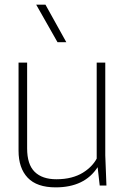

<svg xmlns="http://www.w3.org/2000/svg" viewBox="-20 -800 543 828"><path d="M220 8Q139 8 99.5 -33.5Q60 -75 60 -150V-530H97V-160Q97 -91 129.5 -59Q162 -27 223 -27Q259 -27 287.5 -34.5Q316 -42 337 -55Q358 -68 373 -83.5Q388 -99 397 -116V-530H434V-130L439 0H410L401 -79Q345 8 220 8ZM266 -618H228L136 -780H176Z"/></svg>

Font: Tanohe Sans ExtraLight
Style: Regular
Weight: 250
Designer: Village Type and Design LLC & Cristiano Sobral
Foundry: Cooper Hewitt Smithsonian Design Museum
Version: Version 1.00;September 29, 2021;FontCreator 13.0.0.2655 64-b